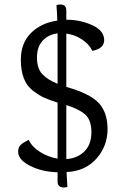

<svg xmlns="http://www.w3.org/2000/svg" viewBox="-20 -759 575 857"><path d="M237 -385V-610Q196 -605 170.5 -577.5Q145 -550 145 -502Q145 -454 168.5 -428.5Q192 -403 237 -385ZM276 -290V-49Q325 -52 356.5 -83Q388 -114 388 -169Q388 -224 359.5 -248.5Q331 -273 276 -290ZM392 -532Q378 -562 346 -583Q314 -604 276 -609V-371Q380 -342 420 -300Q460 -258 460 -182.5Q460 -107 410.5 -51Q361 5 277 9Q279 53 281 76L266 78Q237 78 237 51V10Q167 8 114 -19Q61 -46 61 -82Q61 -102 72.5 -112.5Q84 -123 108 -135Q123 -103 159 -80.5Q195 -58 237 -51V-301Q199 -313 176 -323.5Q153 -334 126 -355Q73 -396 73 -492Q73 -567 118.5 -612Q164 -657 236 -667Q234 -714 232 -736Q242 -739 249 -739Q276 -739 276 -712V-671Q339 -671 392 -646.5Q445 -622 445 -580Q445 -542 392 -532Z"/></svg>

Font: Overlock
Style: Regular
Weight: 400
Designer: Dario Muhafara
Foundry: Dario Manuel Muhafara
Version: Version 1.001